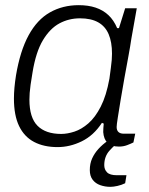

<svg xmlns="http://www.w3.org/2000/svg" viewBox="-20 -558 579 744"><path d="M203 12Q150 12 112 -8Q74 -28 54 -69.5Q34 -111 34 -176Q34 -196 36 -218.5Q38 -241 42 -266Q58 -361 91 -421.5Q124 -482 173.5 -510Q223 -538 285 -538Q322 -538 350.5 -528.5Q379 -519 400 -499.5Q421 -480 434 -449H441L465 -526H510L489 -408Q485 -380 477.5 -339.5Q470 -299 462 -255Q454 -211 447.5 -171Q441 -131 436.5 -102.5Q432 -74 432 -66Q432 -53 439 -46.5Q446 -40 459 -40H504L497 -6Q487 -1 472.5 4.5Q458 10 441 10Q411 10 396.5 -4.5Q382 -19 380 -46Q380 -53 380.5 -61.5Q381 -70 382 -79L375 -82Q343 -33 297 -10.5Q251 12 203 12ZM217 -39Q241 -39 268.5 -48Q296 -57 322.5 -80Q349 -103 370.5 -145Q392 -187 404 -253Q407 -277 409.5 -294.5Q412 -312 413 -325.5Q414 -339 414 -350Q414 -395 401 -425.5Q388 -456 360.5 -471.5Q333 -487 290 -487Q247 -487 210.5 -467.5Q174 -448 146.5 -402.5Q119 -357 106 -277Q101 -248 98.5 -229.5Q96 -211 95 -197.5Q94 -184 94 -172Q94 -102 125.5 -70.5Q157 -39 217 -39ZM408 166Q387 166 368.5 159.5Q350 153 339 138.5Q328 124 328 101Q328 76 337 56Q346 36 361.5 19Q377 2 397 -12H442L441 -8Q425 3 404.5 25.5Q384 48 384 82Q384 99 395 110Q406 121 433 121H470L465 152Q451 159 435 162.5Q419 166 408 166Z"/></svg>

Font: Archivo SemiBold ExtraLight
Style: Italic
Weight: 250
Italic angle: -10°
Version: Version 2.001